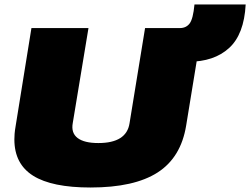

<svg xmlns="http://www.w3.org/2000/svg" viewBox="-20 -825 1114 855"><path d="M383 10Q211 10 127.5 -42.5Q44 -95 44 -204Q44 -215 45 -229Q46 -243 50 -266L120 -700H374L304 -277Q296 -233 325.5 -210.5Q355 -188 418 -188Q544 -188 557 -277L626 -700H880L809 -266Q786 -124 682 -57Q578 10 383 10ZM778 -550 768 -700H781Q809 -700 824.5 -720.5Q840 -741 846 -805H1074Q1067 -672 1000 -611Q933 -550 819 -550Z"/></svg>

Font: Georama Extended Black
Style: Italic
Weight: 900
Width: 7
Italic angle: -9°
Designer: Jean-Baptiste Levee
Foundry: Production Type
Version: Version 1.000